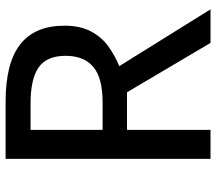

<svg xmlns="http://www.w3.org/2000/svg" viewBox="-62 -692 754 669"><g transform="rotate(-90 314.5 -357.0)"><path d="M295 -714Q430 -714 495 -663Q560 -612 560 -509Q560 -453 539.5 -415.5Q519 -378 486.5 -355Q454 -332 419 -318L617 0H500L328 -291H197V0H96V-714ZM289 -627H197V-376H293Q378 -376 416.5 -408.5Q455 -441 455 -505Q455 -571 414.5 -599Q374 -627 289 -627Z"/></g></svg>

Font: Noto Sans New Tai Lue Medium
Style: Regular
Weight: 500
Version: Version 2.003